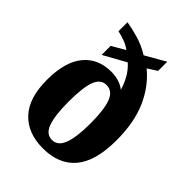

<svg xmlns="http://www.w3.org/2000/svg" viewBox="-220 -872 993 993"><g transform="rotate(45 276.0 -376.0)"><path d="M274 10Q163 10 100.5 -56.5Q38 -123 38 -255Q38 -388 93 -454.5Q148 -521 244 -521Q278 -521 304.5 -511.5Q331 -502 345 -489Q335 -524 317 -556.5Q299 -589 270 -615L147 -547V-613L220 -655Q199 -671 172.5 -680.5Q146 -690 122 -695V-761Q160 -755 208.5 -741Q257 -727 302 -699L412 -762V-695L361 -662Q433 -603 473.5 -511Q514 -419 514 -289Q514 -137 452.5 -63.5Q391 10 274 10ZM276 -54Q319 -54 338 -105Q357 -156 357 -255Q357 -357 338 -406Q319 -455 275 -455Q233 -455 215 -407Q197 -359 197 -255Q197 -156 215 -105Q233 -54 276 -54Z"/></g></svg>

Font: Noto Serif Tamil Condensed ExtraBold
Style: Regular
Weight: 800
Width: 3
Designer: Indian Type Foundry, Tom Grace, and the Monotype Design Team
Foundry: Monotype Imaging Inc.
Version: Version 2.004; ttfautohint (v1.8.4.7-5d5b)